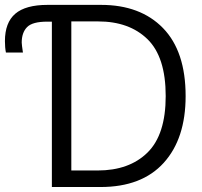

<svg xmlns="http://www.w3.org/2000/svg" viewBox="-55 -751 811 771"><path d="M0 0ZM153.3 0V-731.4H350.6Q508.8 -731.4 599.6 -638.2Q690.4 -544.9 690.4 -365.2Q690.4 -194.3 602.5 -97.2Q514.6 0 348.6 0ZM231.4 -66.4H336.9Q463.9 -66.4 537.1 -138.2Q610.4 -210 610.4 -365.2Q610.4 -522.5 537.1 -593.8Q463.9 -665 338.9 -665H231.4ZM-35.2 -585.9Q-35.2 -660.2 6.3 -695.8Q47.9 -731.4 135.7 -731.4H201.2V-664.1H134.8Q75.2 -664.1 53.7 -642.1Q32.2 -620.1 32.2 -580.1Q32.2 -572.3 37.1 -540H-31.2Q-35.2 -559.6 -35.2 -585.9Z"/></svg>

Font: Batunionen A1
Style: Regular
Weight: 400
Designer: HanYang I&C Co.,Ltd.
Foundry: HanYang I&C Co.,Ltd.
Version: Version 2.50; ttfautohint (v1.6)